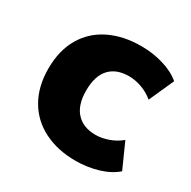

<svg xmlns="http://www.w3.org/2000/svg" viewBox="-131 -676 809 815"><g transform="rotate(30 273.5 -269.0)"><path d="M43 -270.5Q43 -358.4 79.6 -421.4Q116.2 -484.4 183.1 -517.1Q250 -549.8 337.9 -549.8Q395.5 -549.8 447.3 -534.2Q499 -518.6 532.2 -490.2L477.5 -368.2Q452.1 -389.6 419.9 -401.4Q387.7 -413.1 356.4 -413.1Q294.9 -413.1 261.7 -377Q228.5 -340.8 228.5 -269.5Q228.5 -199.2 262.2 -162.6Q295.9 -126 356.4 -126Q386.7 -126 419.4 -137.7Q452.1 -149.4 477.5 -170.9L532.2 -48.8Q499 -19.5 446.8 -3.9Q394.5 11.7 337.9 11.7Q250 11.7 183.1 -22Q116.2 -55.7 79.6 -119.1Q43 -182.6 43 -270.5Z"/></g></svg>

Font: Min Sans Black
Style: Regular
Weight: 900
Designer: Jinseong-Kim, NotoSansCJK, Nunito
Foundry: Jinseong-Kim
Version: Version 1.000